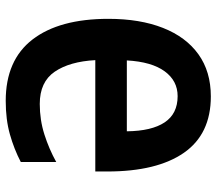

<svg xmlns="http://www.w3.org/2000/svg" viewBox="-64 -702 775 688"><g transform="rotate(-90 324.0 -357.5)"><path d="M296 -603Q239 -603 187 -586.5Q135 -570 88 -544V-671Q134 -695 187 -710Q240 -725 307 -725Q453 -725 527 -629Q601 -533 601 -357Q601 -244 568.5 -161.5Q536 -79 474 -34.5Q412 10 323 10Q188 10 121 -86.5Q54 -183 54 -361V-404H453Q448 -496 411.5 -549.5Q375 -603 296 -603ZM324 -109Q379 -109 413 -155.5Q447 -202 452 -291H198Q199 -202 230 -155.5Q261 -109 324 -109Z"/></g></svg>

Font: Noto Sans Condensed
Style: Bold
Weight: 700
Width: 3
Designer: Monotype Design Team
Foundry: Monotype Imaging Inc.
Version: Version 2.013; ttfautohint (v1.8.4.7-5d5b)